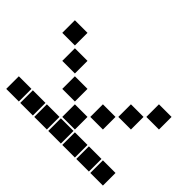

<svg xmlns="http://www.w3.org/2000/svg" viewBox="-184 -834 969 969"><g transform="rotate(-45 300.0 -350.0)"><path d="M6 -695Q5 -695 5 -695Q5 -695 5 -694V-606Q5 -605 5 -605Q5 -605 6 -605H94Q95 -605 95 -605Q95 -605 95 -606V-694Q95 -695 95 -695Q95 -695 94 -695ZM406 -695Q405 -695 405 -695Q405 -695 405 -694V-606Q405 -605 405 -605Q405 -605 406 -605H494Q495 -605 495 -605Q495 -605 495 -606V-694Q495 -695 495 -695Q495 -695 494 -695ZM6 -595Q5 -595 5 -595Q5 -595 5 -594V-506Q5 -505 5 -505Q5 -505 6 -505H94Q95 -505 95 -505Q95 -505 95 -506V-594Q95 -595 95 -595Q95 -595 94 -595ZM306 -595Q305 -595 305 -595Q305 -595 305 -594V-506Q305 -505 305 -505Q305 -505 306 -505H394Q395 -505 395 -505Q395 -505 395 -506V-594Q395 -595 395 -595Q395 -595 394 -595ZM6 -495Q5 -495 5 -495Q5 -495 5 -494V-406Q5 -405 5 -405Q5 -405 6 -405H94Q95 -405 95 -405Q95 -405 95 -406V-494Q95 -495 95 -495Q95 -495 94 -495ZM206 -495Q205 -495 205 -495Q205 -495 205 -494V-406Q205 -405 205 -405Q205 -405 206 -405H294Q295 -405 295 -405Q295 -405 295 -406V-494Q295 -495 295 -495Q295 -495 294 -495ZM6 -395Q5 -395 5 -395Q5 -395 5 -394V-306Q5 -305 5 -305Q5 -305 6 -305H94Q95 -305 95 -305Q95 -305 95 -306V-394Q95 -395 95 -395Q95 -395 94 -395ZM106 -395Q105 -395 105 -395Q105 -395 105 -394V-306Q105 -305 105 -305Q105 -305 106 -305H194Q195 -305 195 -305Q195 -305 195 -306V-394Q195 -395 195 -395Q195 -395 194 -395ZM6 -295Q5 -295 5 -295Q5 -295 5 -294V-206Q5 -205 5 -205Q5 -205 6 -205H94Q95 -205 95 -205Q95 -205 95 -206V-294Q95 -295 95 -295Q95 -295 94 -295ZM206 -295Q205 -295 205 -295Q205 -295 205 -294V-206Q205 -205 205 -205Q205 -205 206 -205H294Q295 -205 295 -205Q295 -205 295 -206V-294Q295 -295 295 -295Q295 -295 294 -295ZM6 -195Q5 -195 5 -195Q5 -195 5 -194V-106Q5 -105 5 -105Q5 -105 6 -105H94Q95 -105 95 -105Q95 -105 95 -106V-194Q95 -195 95 -195Q95 -195 94 -195ZM306 -195Q305 -195 305 -195Q305 -195 305 -194V-106Q305 -105 305 -105Q305 -105 306 -105H394Q395 -105 395 -105Q395 -105 395 -106V-194Q395 -195 395 -195Q395 -195 394 -195ZM6 -95Q5 -95 5 -95Q5 -95 5 -94V-6Q5 -5 5 -5Q5 -5 6 -5H94Q95 -5 95 -5Q95 -5 95 -6V-94Q95 -95 95 -95Q95 -95 94 -95ZM406 -95Q405 -95 405 -95Q405 -95 405 -94V-6Q405 -5 405 -5Q405 -5 406 -5H494Q495 -5 495 -5Q495 -5 495 -6V-94Q495 -95 495 -95Q495 -95 494 -95Z"/></g></svg>

Font: Doto Black
Style: Regular
Weight: 900
Version: Version 1.000